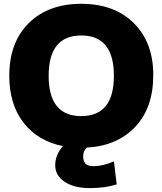

<svg xmlns="http://www.w3.org/2000/svg" viewBox="-20 -760 846 1000"><path d="M28.3 -365.2Q28.3 -539.1 129.9 -639.6Q231.4 -740.2 403.3 -740.2Q575.2 -740.2 676.8 -639.6Q778.3 -539.1 778.3 -369.1Q778.3 -199.2 684.6 -99.6Q590.8 0 431.6 8.8Q413.1 27.3 413.1 54.7Q413.1 105.5 465.3 105.5Q517.6 105.5 573.2 80.1L587.9 200.2Q529.3 219.7 447.8 219.7Q366.2 219.7 316.9 187Q267.6 154.3 267.6 100.6Q267.6 46.9 307.6 1Q176.8 -25.4 102.5 -121.1Q28.3 -216.8 28.3 -365.2ZM403.3 -575.2Q233.4 -575.2 233.4 -365.2Q233.4 -155.3 403.3 -155.3Q573.2 -155.3 573.2 -365.2Q573.2 -575.2 403.3 -575.2Z"/></svg>

Font: GenEi M Gothic v2 Black
Style: Regular
Weight: 900
Version: Version 2.0